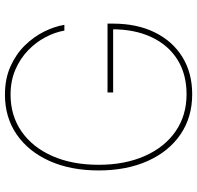

<svg xmlns="http://www.w3.org/2000/svg" viewBox="-30 -746 786 765"><g transform="rotate(-90 362.5 -364.0)"><path d="M369.1 9.3Q277.3 9.3 209 -37.4Q140.6 -84 103 -168.2Q65.4 -252.4 65.4 -363.3Q65.4 -475.6 103.3 -559.6Q141.1 -643.6 209 -690.2Q276.9 -736.8 367.2 -736.8Q430.7 -736.8 479.7 -714.8Q528.8 -692.9 563.5 -657.5Q598.1 -622.1 618.7 -580.6Q639.2 -539.1 645.5 -500H622.6Q616.2 -537.1 596.4 -575Q576.7 -612.8 544.2 -644.3Q511.7 -675.8 467.3 -695.1Q422.9 -714.4 367.2 -714.4Q283.7 -714.4 220.7 -670.7Q157.7 -627 122.8 -547.9Q87.9 -468.8 87.9 -363.3Q87.9 -259.8 122.6 -180.7Q157.2 -101.6 220.5 -57.4Q283.7 -13.2 369.1 -13.2Q448.7 -13.2 506.6 -49.3Q564.5 -85.4 596.2 -152.3Q627.9 -219.2 627.9 -310.5L637.7 -305.7H376V-328.1H650.4V-306.6Q650.4 -210.9 615.5 -139.9Q580.6 -68.8 517.3 -29.8Q454.1 9.3 369.1 9.3Z"/></g></svg>

Font: Inter 18pt Thin
Style: Regular
Weight: 250
Designer: Rasmus Andersson
Foundry: rsms
Version: Version 4.001;git-66647c0bb